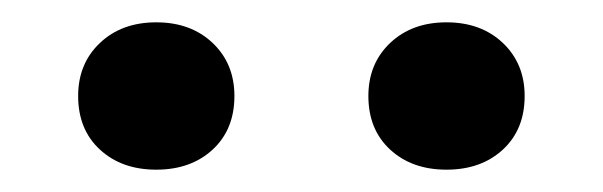

<svg xmlns="http://www.w3.org/2000/svg" viewBox="-20 -712 540 172"><path d="M50 -626Q50 -655 69.5 -673.5Q89 -692 120 -692Q151 -692 170.5 -673.5Q190 -655 190 -626Q190 -596 170.5 -578Q151 -560 120 -560Q89 -560 69.5 -578Q50 -596 50 -626ZM310 -626Q310 -655 329.5 -673.5Q349 -692 380 -692Q411 -692 430.5 -673.5Q450 -655 450 -626Q450 -596 430.5 -578Q411 -560 380 -560Q349 -560 329.5 -578Q310 -596 310 -626Z"/></svg>

Font: Fahkwang
Style: Bold
Weight: 700
Designer: Suppakit Chalermlarp | Katatrad Co.,Ltd.
Foundry: Cadson Demak Co.,Ltd.
Version: Version 1.000; ttfautohint (v1.6)